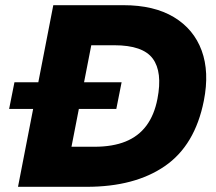

<svg xmlns="http://www.w3.org/2000/svg" viewBox="-20 -720 834 740"><path d="M15.2 -300.2 35.7 -403H448.7L428.3 -300.2ZM49.4 0 185.4 -700H455.7Q573.7 -700 650.4 -653.8Q727.1 -607.5 757.3 -525Q787.6 -442.5 765.6 -331.5Q731.6 -160 615.6 -80Q499.6 0 314.1 0ZM255.5 -154.4H344.1Q414.2 -154.4 463.9 -174.5Q513.6 -194.6 544.2 -235.7Q574.8 -276.8 586.8 -339Q606.9 -442.7 568.7 -494.2Q530.6 -545.6 420.4 -545.6H331.8Z"/></svg>

Font: REM Medium
Style: Italic
Weight: 500
Italic angle: -11°
Designer: Octavio Pardo
Foundry: Ashler Design
Version: Version 1.005;gftools[0.9.28]